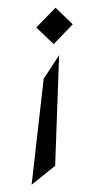

<svg xmlns="http://www.w3.org/2000/svg" viewBox="-47 -620 314 650"><g transform="rotate(-5 110.0 -295.0)"><path d="M220 -529 167 -590 96 -529 150 -468ZM34 0 119 -57 165 -429 106 -354Z"/></g></svg>

Font: Stormblade
Style: Obl
Weight: 400
Designer: Mew Too
Foundry: Cannot Into Space Fonts
Version: Version 0.77